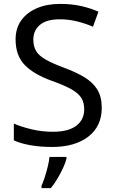

<svg xmlns="http://www.w3.org/2000/svg" viewBox="-20 -744 589 985"><path d="M502 -191Q502 -96 433 -43Q364 10 247 10Q187 10 136 1Q85 -8 51 -24V-110Q87 -94 140.5 -81Q194 -68 251 -68Q331 -68 371.5 -99Q412 -130 412 -183Q412 -218 397 -242Q382 -266 345.5 -286.5Q309 -307 244 -330Q153 -363 106.5 -411Q60 -459 60 -542Q60 -599 89 -639.5Q118 -680 169.5 -702Q221 -724 288 -724Q347 -724 396 -713Q445 -702 485 -684L457 -607Q420 -623 376.5 -634Q333 -645 286 -645Q219 -645 185 -616.5Q151 -588 151 -541Q151 -505 166 -481Q181 -457 215 -438Q249 -419 307 -397Q370 -374 413.5 -347.5Q457 -321 479.5 -284Q502 -247 502 -191ZM321 70Q317 88 304.5 115.5Q292 143 275.5 171Q259 199 241 221H193V209Q201 192 209.5 165.5Q218 139 225 110.5Q232 82 234 61H321Z"/></svg>

Font: Noto Sans Multani
Style: Regular
Weight: 400
Designer: Monotype Design Team
Foundry: Monotype Imaging Inc.
Version: Version 2.002; ttfautohint (v1.8.4.7-5d5b)